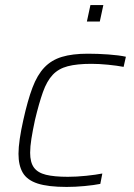

<svg xmlns="http://www.w3.org/2000/svg" viewBox="-20 -730 530 758"><path d="M243 8Q170 8 128.5 -5.5Q87 -19 70 -48Q53 -77 53 -123Q53 -148 58 -182Q63 -216 72 -256Q89 -333 108 -383.5Q127 -434 155 -463.5Q183 -493 224.5 -505.5Q266 -518 327 -518Q366 -518 408 -515Q450 -512 477 -506L468 -466Q442 -471 406.5 -474.5Q371 -478 341 -478Q284 -478 247.5 -468.5Q211 -459 188 -434.5Q165 -410 149.5 -366.5Q134 -323 118 -256Q109 -214 104 -182.5Q99 -151 99 -127Q99 -89 114 -68.5Q129 -48 161.5 -40Q194 -32 248 -32Q282 -32 320.5 -36Q359 -40 384 -45L376 -4Q351 1 314 4.5Q277 8 243 8ZM323 -645 337 -710H388L374 -645Z"/></svg>

Font: Saira SemiExpanded ExtraLight
Style: Italic
Weight: 250
Width: 6
Italic angle: -12°
Designer: Hector Gatti with collaboration of the Omnibus-Type team
Foundry: Omnibus-Type
Version: Version 1.101